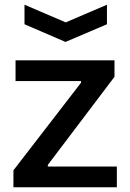

<svg xmlns="http://www.w3.org/2000/svg" viewBox="-20 -796 552 815"><path d="M37 -73 324 -445V-452H46V-540H466V-470L183 -96V-89H476V-1H37ZM84 -776 259 -701 434 -776V-693L258 -618L84 -693Z"/></svg>

Font: EncodeSans
Style: Medium
Weight: 500
Designer: Pablo Impallari, Andres Torresi
Foundry: Pablo Impallari, Andres Torresi
Version: Version 1.000; ttfautohint (v1.4.1)